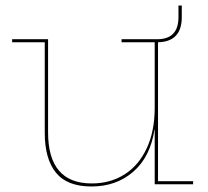

<svg xmlns="http://www.w3.org/2000/svg" viewBox="-20 -667 753 695"><path d="M679 -11V0H540V-197H539Q524 -99 462.5 -45.5Q401 8 311 8Q223 8 182.5 -42Q142 -92 142 -186V-514H24V-525H154V-188Q154 -3 312 -3Q379 -3 430.5 -35.5Q482 -68 511 -130Q540 -192 540 -277V-514H420V-525H549Q626 -525 626 -605V-647H638V-605Q638 -516 552 -514V-11Z"/></svg>

Font: Hepta Slab Thin
Style: Regular
Weight: 250
Designer: Michael LaGattuta
Foundry: Michael LaGattuta
Version: Version 1.100; ttfautohint (v1.8) -l 8 -r 50 -G 200 -x 14 -D